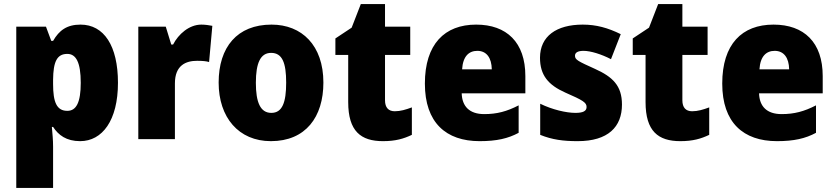

<svg xmlns="http://www.w3.org/2000/svg" viewBox="-20 -684 4101 944"><path d="M376 -563C309 -563 271 -535 241 -483H232L206 -553H60V240H241V37C241 4 238 -26 235 -60H241C267 -20 306 10 374 10C483 10 560 -92 560 -277C560 -459 491 -563 376 -563ZM311 -419C354 -419 377 -377 377 -277C377 -180 355 -139 311 -139C258 -139 241 -183 241 -271V-292C242 -379 259 -419 311 -419Z M970 -563C910 -563 857 -516 831 -465H822L795 -553H660V0H840V-274C840 -364 895 -385 949 -385C978 -385 995 -383 1008 -379L1024 -557C1009 -560 988 -563 970 -563Z M1570 -278C1570 -461 1464 -563 1315 -563C1146 -563 1055 -452 1055 -278C1055 -107 1153 10 1312 10C1483 10 1570 -109 1570 -278ZM1238 -277C1238 -375 1261 -424 1313 -424C1368 -424 1387 -375 1387 -278C1387 -180 1368 -129 1314 -129C1260 -129 1238 -181 1238 -277Z M1921 -137C1890 -137 1873 -155 1873 -191V-414H1997V-553H1873V-664H1754L1709 -548L1629 -495V-414H1692V-182C1692 -39 1754 10 1863 10C1925 10 1965 -2 2005 -21V-156C1975 -145 1949 -137 1921 -137Z M2321 -563C2166 -563 2069 -467 2069 -273C2069 -81 2173 10 2338 10C2422 10 2478 -3 2530 -31V-166C2472 -136 2423 -123 2361 -123C2288 -123 2252 -161 2250 -225H2563V-310C2563 -476 2471 -563 2321 -563ZM2327 -434C2372 -434 2397 -400 2398 -343H2252C2256 -408 2286 -434 2327 -434Z M3038 -170C3038 -263 2992 -306 2906 -345C2822 -383 2807 -390 2807 -410C2807 -426 2822 -434 2849 -434C2884 -434 2938 -417 2984 -393L3032 -516C2969 -547 2912 -563 2845 -563C2716 -563 2635 -506 2635 -400C2635 -314 2676 -266 2759 -229C2846 -191 2864 -180 2864 -158C2864 -138 2847 -129 2809 -129C2764 -129 2695 -145 2636 -174V-21C2695 3 2750 10 2820 10C2970 10 3038 -60 3038 -170Z M3383 -137C3352 -137 3335 -155 3335 -191V-414H3459V-553H3335V-664H3216L3171 -548L3091 -495V-414H3154V-182C3154 -39 3216 10 3325 10C3387 10 3427 -2 3467 -21V-156C3437 -145 3411 -137 3383 -137Z M3783 -563C3628 -563 3531 -467 3531 -273C3531 -81 3635 10 3800 10C3884 10 3940 -3 3992 -31V-166C3934 -136 3885 -123 3823 -123C3750 -123 3714 -161 3712 -225H4025V-310C4025 -476 3933 -563 3783 -563ZM3789 -434C3834 -434 3859 -400 3860 -343H3714C3718 -408 3748 -434 3789 -434Z"/></svg>

Font: Noto Sans Telugu SemiCondensed Black
Style: Regular
Weight: 900
Width: 4
Designer: Jelle Bosma - Monotype Design Team
Foundry: Monotype Imaging Inc.
Version: Version 2.005